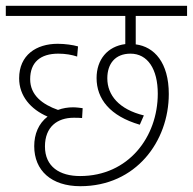

<svg xmlns="http://www.w3.org/2000/svg" viewBox="-20 -642 665 662"><path d="M256 -35C186 -35 135 -67 135 -137C135 -205 178 -236 234 -236C244 -236 255 -236 263 -235L265 -269C257 -270 244 -272 232 -272C214 -272 196 -269 180 -263C126 -282 84 -314 84 -369C84 -427 119 -457 181 -457C206 -457 228 -453 246 -447L249 -482C232 -487 204 -491 179 -491C105 -491 46 -452 46 -372C46 -311 86 -265 144 -240C113 -216 98 -180 98 -138C98 -54 157 0 257 0C449 0 562 -155 562 -318C562 -426 512 -481 448 -489V-587H625V-622H0V-587H412V-490C350 -482 313 -436 313 -373C313 -301 359 -242 462 -212L476 -244C390 -265 350 -314 350 -372C350 -422 377 -457 430 -457C489 -457 524 -404 524 -319C524 -170 423 -35 256 -35Z"/></svg>

Font: Noto Sans SemiCondensed ExtraLight
Style: Regular
Weight: 200
Width: 4
Designer: Monotype Design Team
Foundry: Monotype Imaging Inc.
Version: Version 2.013